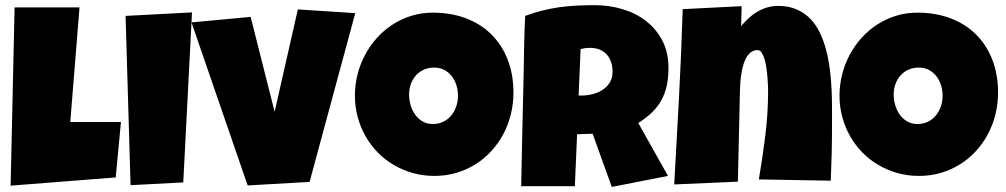

<svg xmlns="http://www.w3.org/2000/svg" viewBox="-20 -736 3933 751"><path d="M453.1 -258.8 432.6 -42 21.5 -9.8 37.1 -707H291L254.9 -258.8Z M731 -687.5 696.8 -22.5 490.7 -11.7 471.2 -673.8Z M1369.6 -684.6 1190.9 -24.4 948.7 -10.7 729 -648.4 960.4 -669.9 1054.2 -298.8 1145 -699.2Z M1988.3 -374Q1988.3 -329.6 1978 -288.3Q1967.8 -247.1 1948.5 -210.9Q1929.2 -174.8 1901.6 -144.8Q1874 -114.7 1839.6 -93.3Q1805.2 -71.8 1764.6 -59.8Q1724.1 -47.9 1678.7 -47.9Q1634.8 -47.9 1595 -59.1Q1555.2 -70.3 1520.5 -90.6Q1485.8 -110.8 1457.8 -139.4Q1429.7 -168 1409.9 -202.9Q1390.1 -237.8 1379.2 -277.8Q1368.2 -317.9 1368.2 -361.3Q1368.2 -403.8 1378.4 -444.6Q1388.7 -485.4 1408 -521.5Q1427.2 -557.6 1454.6 -587.9Q1481.9 -618.2 1515.9 -640.1Q1549.8 -662.1 1589.4 -674.3Q1628.9 -686.5 1672.9 -686.5Q1743.7 -686.5 1802 -664.6Q1860.4 -642.6 1901.6 -601.8Q1942.9 -561 1965.6 -503.2Q1988.3 -445.3 1988.3 -374ZM1771.5 -361.3Q1771.5 -382.3 1765.4 -402.1Q1759.3 -421.9 1747.6 -437.3Q1735.8 -452.6 1718.5 -462.2Q1701.2 -471.7 1678.7 -471.7Q1655.8 -471.7 1637.7 -463.4Q1619.6 -455.1 1606.7 -440.7Q1593.8 -426.3 1586.9 -407Q1580.1 -387.7 1580.1 -366.2Q1580.1 -345.7 1585.9 -325.2Q1591.8 -304.7 1603.5 -288.1Q1615.2 -271.5 1632.6 -261.2Q1649.9 -251 1672.9 -251Q1695.8 -251 1714.1 -260Q1732.4 -269 1745.1 -284.4Q1757.8 -299.8 1764.6 -319.8Q1771.5 -339.8 1771.5 -361.3Z M2594.7 -470.7Q2594.7 -432.6 2588.1 -401.6Q2581.5 -370.6 2567.4 -344.7Q2553.2 -318.8 2530.8 -296.9Q2508.3 -274.9 2476.6 -254.9L2592.8 -47.9L2373 -4.9L2297.9 -212.9L2237.3 -210.9L2228.5 -7.8H2018.6Q2021 -119.1 2023.2 -229.5Q2025.4 -339.8 2028.3 -451.2Q2029.3 -507.3 2030.3 -562.5Q2031.2 -617.7 2034.2 -673.8Q2068.4 -686.5 2101.6 -694.8Q2134.8 -703.1 2168.2 -707.8Q2201.7 -712.4 2236.1 -714.1Q2270.5 -715.8 2306.6 -715.8Q2362.3 -715.8 2414.3 -700.4Q2466.3 -685.1 2506.3 -654.3Q2546.4 -623.5 2570.6 -577.6Q2594.7 -531.7 2594.7 -470.7ZM2376 -455.1Q2376 -475.6 2370.4 -492.7Q2364.7 -509.8 2353.8 -522.2Q2342.8 -534.7 2326.4 -541.7Q2310.1 -548.8 2288.1 -548.8Q2278.3 -548.8 2269 -547.6Q2259.8 -546.4 2251 -543.9L2243.2 -362.3H2254.9Q2275.9 -362.3 2297.6 -367.7Q2319.3 -373 2336.7 -384.3Q2354 -395.5 2365 -413.1Q2376 -430.7 2376 -455.1Z M3234.4 -247.1Q3234.4 -191.9 3233.2 -137.9Q3231.9 -84 3229.5 -29.3L2948.2 -34.2Q2962.9 -120.6 2973.6 -206.8Q2984.4 -293 2984.4 -380.9Q2984.4 -387.2 2983.9 -401.4Q2983.4 -415.5 2981.9 -433.3Q2980.5 -451.2 2977.8 -470Q2975.1 -488.8 2970.5 -504.4Q2965.8 -520 2959.2 -530Q2952.6 -540 2943.4 -540Q2926.8 -540 2915.3 -530.3Q2903.8 -520.5 2896.2 -505.1Q2888.7 -489.7 2884.3 -470.7Q2879.9 -451.7 2877.7 -432.6Q2875.5 -413.6 2874.8 -396.7Q2874 -379.9 2874 -369.1Q2871.6 -282.7 2870.1 -197.5Q2868.7 -112.3 2866.2 -25.4L2617.2 -14.6Q2627 -187 2636 -357.4Q2645 -527.8 2650.4 -700.2L2880.9 -711.9L2878.9 -633.8Q2892.6 -650.4 2908.4 -665Q2924.3 -679.7 2942.4 -690.2Q2960.4 -700.7 2980.7 -706.8Q3001 -712.9 3023.4 -712.9Q3064.9 -712.9 3096.2 -699.2Q3127.4 -685.5 3149.9 -662.1Q3172.4 -638.7 3187.5 -606.7Q3202.6 -574.7 3211.9 -538.6Q3221.2 -502.4 3226.1 -463.1Q3231 -423.8 3232.7 -385.7Q3234.4 -347.7 3234.4 -312Q3234.4 -276.4 3234.4 -247.1Z M3883.8 -374Q3883.8 -329.6 3873.5 -288.3Q3863.3 -247.1 3844 -210.9Q3824.7 -174.8 3797.1 -144.8Q3769.5 -114.7 3735.1 -93.3Q3700.7 -71.8 3660.2 -59.8Q3619.6 -47.9 3574.2 -47.9Q3530.3 -47.9 3490.5 -59.1Q3450.7 -70.3 3416 -90.6Q3381.3 -110.8 3353.3 -139.4Q3325.2 -168 3305.4 -202.9Q3285.6 -237.8 3274.7 -277.8Q3263.7 -317.9 3263.7 -361.3Q3263.7 -403.8 3273.9 -444.6Q3284.2 -485.4 3303.5 -521.5Q3322.8 -557.6 3350.1 -587.9Q3377.4 -618.2 3411.4 -640.1Q3445.3 -662.1 3484.9 -674.3Q3524.4 -686.5 3568.4 -686.5Q3639.2 -686.5 3697.5 -664.6Q3755.9 -642.6 3797.1 -601.8Q3838.4 -561 3861.1 -503.2Q3883.8 -445.3 3883.8 -374ZM3667 -361.3Q3667 -382.3 3660.9 -402.1Q3654.8 -421.9 3643.1 -437.3Q3631.3 -452.6 3614 -462.2Q3596.7 -471.7 3574.2 -471.7Q3551.3 -471.7 3533.2 -463.4Q3515.1 -455.1 3502.2 -440.7Q3489.3 -426.3 3482.4 -407Q3475.6 -387.7 3475.6 -366.2Q3475.6 -345.7 3481.4 -325.2Q3487.3 -304.7 3499 -288.1Q3510.7 -271.5 3528.1 -261.2Q3545.4 -251 3568.4 -251Q3591.3 -251 3609.6 -260Q3627.9 -269 3640.6 -284.4Q3653.3 -299.8 3660.2 -319.8Q3667 -339.8 3667 -361.3Z"/></svg>

Font: Luckiest Guy RUS-BEL-UKR
Style: Regular
Weight: 400
Designer: Astigmatic (AOETI)
Foundry: Astigmatic (AOETI)
Version: Version 1.00 March 11, 2019, initial release